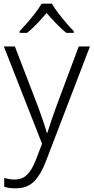

<svg xmlns="http://www.w3.org/2000/svg" viewBox="-20 -785 510 1046"><path d="M1 -532H61L188 -202Q204 -157 216 -122.5Q228 -88 235 -61H238Q253 -111 285 -200L409 -532H470L230 94Q203 165 166 203Q129 241 66 241Q47 241 31.5 239Q16 237 3 232V184Q15 188 29 190.5Q43 193 59 193Q101 193 127.5 167Q154 141 175 87L209 -2ZM263 -765Q275 -743 296 -715.5Q317 -688 340 -661Q363 -634 382 -615V-606H341Q314 -628 286 -657Q258 -686 234 -714Q210 -686 182.5 -657Q155 -628 128 -606H87V-615Q106 -635 129 -661.5Q152 -688 173 -715.5Q194 -743 207 -765Z"/></svg>

Font: Noto Sans Myanmar Light
Style: Regular
Weight: 300
Designer: Monotype Design Team
Foundry: Monotype Imaging Inc.
Version: Version 2.107; ttfautohint (v1.8.4.7-5d5b)